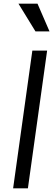

<svg xmlns="http://www.w3.org/2000/svg" viewBox="-20 -1019 297 1039"><path d="M248 -849 183 -999H80L172 -849ZM131 0 235 -745H155L51 0Z"/></svg>

Font: Plus Jakarta Sans
Style: Italic
Weight: 400
Italic angle: -8°
Designer: Gumpita Rahayu
Foundry: Tokotype
Version: Version 2.071;gftools[0.9.30]